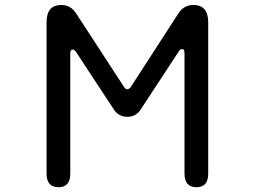

<svg xmlns="http://www.w3.org/2000/svg" viewBox="-20 -742 1040 783"><path d="M499 -377.9Q506.8 -377.9 513.7 -387.7L707 -686.5Q729.5 -721.7 768.6 -721.7Q829.1 -721.7 829.1 -651.4V-34.2Q829.1 21.5 781.2 21.5Q732.4 21.5 732.4 -34.2V-525.4Q732.4 -542 722.7 -542Q715.8 -542 709 -532.2L552.7 -293.9Q533.2 -265.6 499 -265.6Q464.8 -265.6 445.3 -293.9L290 -530.3Q283.2 -540 276.4 -540Q266.6 -540 266.6 -523.4V-34.2Q266.6 21.5 218.8 21.5Q169.9 21.5 169.9 -34.2V-651.4Q169.9 -721.7 230.5 -721.7Q268.6 -721.7 291 -686.5L486.3 -386.7Q492.2 -377.9 499 -377.9Z"/></svg>

Font: KTXP_ComRound
Style: Medium
Weight: 500
Version: Version 1.01;May 16, 2022;FontCreator 13.0.0.2683 64-bit